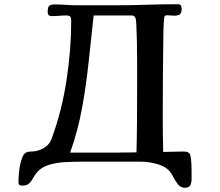

<svg xmlns="http://www.w3.org/2000/svg" viewBox="-20 -775 1040 906"><path d="M627 -351Q627 -278 626.5 -204Q626 -130 624 -56Q582 -55 539.5 -55Q497 -55 455 -55H311Q348 -159 367.5 -267Q387 -375 398.5 -484.5Q410 -594 422 -702H601Q609 -702 613 -698.5Q617 -695 620 -689Q622 -684 623.5 -653.5Q625 -623 626 -578.5Q627 -534 627 -488Q627 -442 627 -404.5Q627 -367 627 -351ZM884 42Q884 24 883.5 5.5Q883 -13 880 -32Q879 -40 876.5 -46.5Q874 -53 866 -57Q861 -59 854 -59.5Q847 -60 841 -60Q818 -60 795.5 -59Q773 -58 750 -58Q749 -100 748.5 -141.5Q748 -183 748 -225Q748 -422 751 -618Q751 -624 751.5 -642.5Q752 -661 753.5 -678.5Q755 -696 757 -699Q760 -702 763.5 -702.5Q767 -703 771 -703Q779 -703 787 -702Q795 -701 802 -701Q821 -701 829 -707.5Q837 -714 837 -733Q837 -742 834 -748.5Q831 -755 820 -755Q744 -755 667.5 -752.5Q591 -750 514 -750H347Q320 -750 293 -752Q266 -754 239 -754Q217 -754 211 -746.5Q205 -739 205 -718Q205 -699 224 -699Q242 -699 259.5 -700.5Q277 -702 294 -702Q308 -702 312 -696Q316 -690 316 -677Q316 -540 293.5 -394Q271 -248 223 -119Q213 -91 185 -75.5Q157 -60 128 -60Q111 -60 101 -54Q91 -48 85 -31Q75 -6 71 26.5Q67 59 67 86Q67 101 84 101Q106 101 117 91Q128 81 135.5 66.5Q143 52 154 39Q176 13 212 2.5Q248 -8 287.5 -10Q327 -12 358 -12H649Q675 -12 711.5 -3.5Q748 5 769 22Q784 34 795 55.5Q806 77 819 94Q832 111 853 111Q872 111 878 99Q884 87 884 71Q884 55 884 42Z"/></svg>

Font: UoqMunThenKhung
Style: Regular
Weight: 400
Designer: Font-Kai, 金井和夫, 宇文滿月
Foundry: Kazuo Kanai, Moonlit Owen
Version: Version 1.197